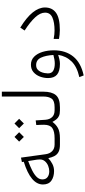

<svg xmlns="http://www.w3.org/2000/svg" viewBox="565 -1243 938 2108"><g transform="rotate(-90 1034.0 -189.0)"><path d="M62.5 -186.5Q62.5 -319.8 312 -397L308.6 -417.5L357.4 -427.7L395 -155.8Q401.4 -111.3 428.7 -85Q456.1 -58.6 501.5 -58.6H516.6V0H499.5Q449.2 0 420.2 -15.1Q391.1 -30.3 375.7 -58.8Q360.4 -87.4 351.1 -127.9Q324.7 -102.1 288.8 -83.3Q252.9 -64.5 210.4 -64.5Q146.5 -64.5 104.5 -94Q62.5 -123.5 62.5 -186.5ZM319.8 -348.6Q262.7 -327.6 217 -304.7Q171.4 -281.7 144.8 -254.4Q118.2 -227.1 118.2 -192.4Q118.2 -155.3 143.3 -136.2Q168.5 -117.2 207.5 -117.2Q236.3 -117.2 266.4 -128.9Q296.4 -140.6 316.9 -163.8Q337.4 -187 337.4 -220.7Q337.4 -236.8 335.4 -251Z M891.1 0H876.5Q837.9 0 815.2 -10.3Q792.5 -20.5 777.8 -39.1Q763.2 -57.6 749.5 -82.5Q722.2 -43.9 682.4 -22Q642.6 0 569.8 0H497.1V-58.6H570.8Q645.5 -58.6 681.6 -83.7Q717.8 -108.9 718.3 -174.3Q718.3 -195.3 717.3 -217.5Q716.3 -239.7 715.3 -259.8L766.1 -266.1L772.9 -160.6Q776.4 -112.8 802.5 -85.7Q828.6 -58.6 876.5 -58.6H891.1ZM680.7 -447.8 731.9 -499 783.7 -447.8 731.9 -396ZM533.2 -447.8 584.5 -499 636.2 -447.8 584.5 -396Z M871.6 0V-58.6H911.1Q982.4 -58.6 1005.4 -91.6Q1028.3 -124.5 1028.3 -182.1V-637.7H1081.5V-182.6Q1081.5 -89.8 1043.9 -44.9Q1006.3 0 910.6 0Z M1485.8 -19Q1466.3 -12.7 1438.7 -6.3Q1411.1 0 1387.2 0Q1306.6 0 1268.8 -31.7Q1231 -63.5 1231 -129.9Q1231 -176.3 1247.3 -219.5Q1263.7 -262.7 1296.1 -290.5Q1328.6 -318.4 1377.4 -318.4Q1430.2 -318.4 1465.3 -283.4Q1500.5 -248.5 1518.1 -191.2Q1535.6 -133.8 1535.6 -66.4Q1535.6 62 1467.3 146.5Q1398.9 231 1259.8 260.7L1241.2 212.9Q1355 187.5 1413.1 128.2Q1471.2 68.8 1485.8 -19ZM1484.4 -71.8Q1479.5 -155.8 1454.8 -208.5Q1430.2 -261.2 1373.5 -261.2Q1345.2 -261.2 1327.4 -247.3Q1309.6 -233.4 1299.8 -212.2Q1290 -190.9 1286.1 -169.4Q1282.2 -147.9 1282.2 -132.3Q1282.2 -90.3 1311.8 -73.5Q1341.3 -56.6 1389.6 -56.6Q1412.6 -56.6 1437.5 -61Q1462.4 -65.4 1484.4 -71.8Z M1660.6 -68.8Q1686.5 -64 1709.2 -61.5Q1731.9 -59.1 1752.9 -59.1Q1842.8 -59.1 1896 -83Q1949.2 -106.9 1949.2 -163.1Q1949.2 -215.8 1897.9 -271.5Q1846.7 -327.1 1752.9 -387.7L1784.7 -435.5Q1897.9 -366.2 1951.9 -298.3Q2005.9 -230.5 2005.9 -164.6Q2005.9 -84.5 1947.3 -42.7Q1888.7 -1 1759.3 -1Q1732.9 -1 1707.8 -3.7Q1682.6 -6.3 1660.6 -10.3Z"/></g></svg>

Font: Vazir Thin WOL
Style: Thin-WOL
Weight: 100
Designer: Saber Rastikerdar
Foundry: Saber Rastikerdar
Version: Version 30.0.0